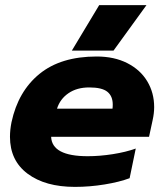

<svg xmlns="http://www.w3.org/2000/svg" viewBox="-20 -716 640 751"><path d="M368 -696H553L424 -518H261ZM19 -181Q19 -208 25 -238Q51 -359 134.5 -427Q218 -495 358 -495Q427 -495 478 -469Q529 -443 556 -398Q583 -353 583 -297Q583 -273 577 -246L563 -181H180Q183 -105 323 -105Q370 -105 421 -113Q472 -121 511 -135L487 -19Q447 -4 389 5.5Q331 15 273 15Q157 15 88 -36.5Q19 -88 19 -181ZM420 -291Q421 -297 421 -307Q421 -340 400 -357Q379 -374 329 -374Q281 -374 248 -351.5Q215 -329 203 -291Z"/></svg>

Font: Prompt Bold
Style: Bold Italic
Weight: 700
Italic angle: -12°
Designer: Katatrad Team
Foundry: CadsonDemak
Version: Version 1.000